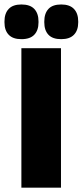

<svg xmlns="http://www.w3.org/2000/svg" viewBox="-46 -860 378 880"><path d="M233.5 0H52V-639H233.5ZM52 -680.5Q13 -680.5 -6.2 -700.8Q-25.5 -721 -25.5 -757.5V-761.5Q-25.5 -798.5 -6.2 -819Q13 -839.5 52 -839.5Q92 -839.5 111.2 -819Q130.5 -798.5 130.5 -761.5V-757.5Q130.5 -721 111.2 -700.8Q92 -680.5 52 -680.5ZM234.5 -680.5Q195 -680.5 176 -700.8Q157 -721 157 -757.5V-761.5Q157 -798.5 176 -819Q195 -839.5 234.5 -839.5Q273.5 -839.5 293 -819Q312.5 -798.5 312.5 -761.5V-757.5Q312.5 -721 293 -700.8Q273.5 -680.5 234.5 -680.5Z"/></svg>

Font: Anek Gujarati ExtraBold
Style: Regular
Weight: 800
Version: Version 1.003